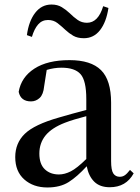

<svg xmlns="http://www.w3.org/2000/svg" viewBox="-20 -807 613 843"><path d="M98.1 -652.8Q106.4 -714.4 134.5 -750.7Q162.6 -787.1 206.1 -787.1Q232.4 -787.1 251.2 -775.6Q270 -764.2 286.1 -749Q303.2 -731.9 321 -719.5Q338.9 -707 361.8 -707Q411.1 -707 433.1 -779.8L456.1 -772Q446.8 -710 419.2 -674.6Q391.6 -639.2 348.1 -639.2Q320.3 -639.2 301.5 -650.1Q282.7 -661.1 267.1 -675.8Q249.5 -692.4 232.2 -705.8Q214.8 -719.2 190.9 -719.2Q164.6 -719.2 147.5 -699.7Q130.4 -680.2 120.1 -645ZM461.9 15.1Q418.5 15.1 393.8 -9.3Q369.1 -33.7 360.8 -77.1Q318.8 -31.2 281.5 -7.6Q244.1 16.1 188 16.1Q126.5 16.1 86.7 -19Q46.9 -54.2 46.9 -117.2Q46.9 -178.7 88.9 -219.5Q130.9 -260.3 238.8 -291Q266.1 -299.3 297.1 -307.6Q328.1 -315.9 358.9 -324.2V-372.1Q358.9 -453.1 333.7 -481.4Q308.6 -509.8 250 -509.8Q217.8 -509.8 185.1 -500L173.8 -428.2Q170.4 -392.1 154.1 -377Q137.7 -361.8 116.2 -361.8Q70.8 -361.8 62 -403.8Q73.2 -468.3 130.9 -505.6Q188.5 -543 285.2 -543Q379.4 -543 423.6 -499Q467.8 -455.1 467.8 -356V-100.1Q467.8 -60.1 477.5 -45.4Q487.3 -30.8 505.9 -30.8Q518.1 -30.8 527.8 -37.4Q537.6 -43.9 550.8 -61L566.9 -45.9Q533.7 15.1 461.9 15.1ZM358.9 -108.9V-296.9Q332.5 -290 308.1 -282.7Q283.7 -275.4 265.1 -268.1Q207 -245.6 179.9 -212.2Q152.8 -178.7 152.8 -132.8Q152.8 -86.4 176.8 -63.7Q200.7 -41 238.8 -41Q263.7 -41 290.8 -54.7Q317.9 -68.4 358.9 -108.9Z"/></svg>

Font: Source Han Serif TW SemiBold
Style: Regular
Weight: 600
Designer: Ryoko NISHIZUKA Ë•øÂ°öÊ∂ºÂ≠ê (kana & ideographs); Frank Grie√ühammer (Latin, Greek & Cyrillic); Wenlong ZHANG Âº†ÊñáÈæô 
Foundry: Adobe
Version: Version 2.003;hotconv 1.1.1;makeotfexe 2.6.0